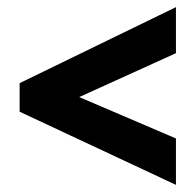

<svg xmlns="http://www.w3.org/2000/svg" viewBox="-20 -629 549 538"><path d="M473 -111 35 -316V-396L473 -609V-480L202 -357L473 -241Z"/></svg>

Font: Noto Sans Tamil Condensed ExtraBold
Style: Regular
Weight: 800
Width: 3
Designer: Jelle Bosma - Monotype Design Team
Foundry: Monotype Imaging Inc.
Version: Version 2.004; ttfautohint (v1.8.4.7-5d5b)